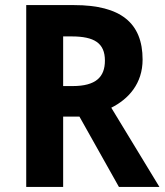

<svg xmlns="http://www.w3.org/2000/svg" viewBox="-20 -734 647 754"><path d="M271 -714H83V0H228V-276H292L447 0H606L417 -311C485 -345 540 -406 540 -500C540 -644 454 -714 271 -714ZM261 -591C350 -591 392 -565 392 -496C392 -432 357 -396 265 -396H228V-591Z"/></svg>

Font: Noto Sans Kannada SemiCondensed
Style: Bold
Weight: 700
Width: 4
Designer: Jelle Bosma - Monotype Design Team
Foundry: Monotype Imaging Inc.
Version: Version 2.005